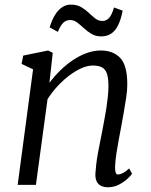

<svg xmlns="http://www.w3.org/2000/svg" viewBox="-20 -780 636 810"><path d="M188.5 -430.5Q209 -458 234.2 -482.8Q259.5 -507.5 287.8 -526.5Q316 -545.5 345.8 -556.2Q375.5 -567 405.5 -567Q457 -567 487 -535.8Q517 -504.5 517 -424Q517 -400 512.5 -369Q508 -338 502.2 -306Q496.5 -274 491.5 -246.5Q487 -221.5 481.2 -191.8Q475.5 -162 471 -132.2Q466.5 -102.5 465.5 -78Q465 -61.5 467.8 -52.8Q470.5 -44 477 -44Q487 -44 498.8 -50Q510.5 -56 525 -69.5L537 -47Q534 -41.5 519.5 -27.5Q505 -13.5 483.2 -1.8Q461.5 10 435 10Q418.5 10 406.2 4Q394 -2 387.8 -14.8Q381.5 -27.5 382.5 -48.5Q383.5 -65.5 386 -87Q388.5 -108.5 392.8 -132Q397 -155.5 401.8 -178.8Q406.5 -202 410.5 -222.5Q414.5 -244.5 419.2 -269Q424 -293.5 428 -319.2Q432 -345 434.8 -370.2Q437.5 -395.5 437.5 -418Q437.5 -451 431 -469.5Q424.5 -488 410.2 -495.8Q396 -503.5 371 -503.5Q349 -503.5 323.5 -492.2Q298 -481 272 -461.2Q246 -441.5 222.2 -415.8Q198.5 -390 180.5 -361.5L131.5 0H54.5L119.5 -487.5L71 -510.5L78 -545.5L183 -567L202.5 -557ZM189.5 -664.5Q199 -696 212.2 -717.2Q225.5 -738.5 242.2 -749.5Q259 -760.5 278.5 -760.5Q304.5 -760.5 322.5 -750Q340.5 -739.5 354.5 -726Q368.5 -712.5 382 -702Q395.5 -691.5 412 -691.5Q428 -691.5 439.8 -703.8Q451.5 -716 461 -748.5L497.5 -735Q490 -696.5 477.8 -672.5Q465.5 -648.5 448 -637.5Q430.5 -626.5 407 -626.5Q383.5 -626.5 366 -637Q348.5 -647.5 334 -661Q319.5 -674.5 305.8 -685Q292 -695.5 276 -695.5Q259.5 -695.5 247.5 -684.5Q235.5 -673.5 224 -645.5Z"/></svg>

Font: Merriweather 20pt Light
Style: Italic
Weight: 300
Italic angle: -7.8°
Version: Version 2.101